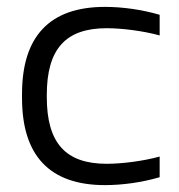

<svg xmlns="http://www.w3.org/2000/svg" viewBox="-20 -529 520 558"><path d="M44 -256V-244C44 -78 123 9 285 9C336 9 393 1 444 -14V-74C397 -61 335 -53 290 -53C170 -53 116 -114 116 -247V-253C116 -386 170 -447 290 -447C335 -447 397 -439 444 -426V-486C393 -501 336 -509 285 -509C123 -509 44 -422 44 -256Z"/></svg>

Font: LT Wave Text Light
Style: Regular
Weight: 300
Designer: Daniel Lyons
Version: Version 2.5 (Glyphs App)